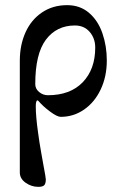

<svg xmlns="http://www.w3.org/2000/svg" viewBox="-20 -441 466 746"><path d="M57 229V-205Q57 -266 79 -315Q101 -364 143 -392.5Q185 -421 241 -421Q291 -421 326 -391Q361 -361 378 -311.5Q395 -262 395 -206Q395 -144 371.5 -94Q348 -44 307 -15.5Q266 13 216 13Q202 13 174.5 -7.5Q147 -28 130 -48Q127 -51 126 -51Q119 -51 119 -28Q119 12 128 75Q133 113 140 151.5Q147 190 149 202Q158 249 158 256Q158 272 152 278.5Q146 285 129 285Q102 285 79.5 269Q57 253 57 229ZM350 -256Q350 -292 328.5 -317Q307 -342 271 -342Q200 -342 158.5 -287Q117 -232 117 -114Q117 -96 132 -83.5Q147 -71 166 -71Q253 -71 301.5 -121.5Q350 -172 350 -256Z"/></svg>

Font: EB Garamond Medium
Style: Regular
Weight: 500
Designer: Georg Duffner and Octavio Pardo
Foundry: Georg Duffner
Version: Version 1.000